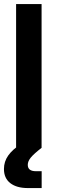

<svg xmlns="http://www.w3.org/2000/svg" viewBox="-21 -748 291 972"><path d="M189.5 -727.5V0H60.5V-727.5ZM120.6 204.1Q63.5 204.1 31.2 179.2Q-1 154.3 -1 107.4Q-1 69.8 20.8 39.1Q42.5 8.3 89.8 -22.5L189.9 0Q149.9 31.2 134.8 49.8Q119.6 68.4 119.6 86.4Q119.6 118.7 160.6 118.7H189.9V204.1Z"/></svg>

Font: Inter Display SemiBold
Style: Regular
Weight: 600
Designer: Rasmus Andersson
Foundry: rsms
Version: Version 4.001;git-9221beed3